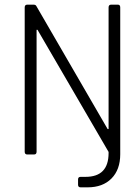

<svg xmlns="http://www.w3.org/2000/svg" viewBox="-20 -663 559 824"><path d="M446 -11 141 -535H137V-12Q137 0 126 0H97Q86 0 86 -12V-631Q86 -643 97 -643H124Q133 -643 136 -637L442 -109H446V-631Q446 -643 457 -643H486Q496 -643 496 -631V-1Q496 65 458.5 103Q421 141 356 141H326Q315 141 315 130V107Q315 96 326 96H347Q446 96 446 -6Z"/></svg>

Font: Rajdhani
Style: Regular
Weight: 400
Designer: Satya Rajpurohit, Jyotish Sonowal
Foundry: Indian Type Foundry
Version: Version 1.201 February 1, 2022